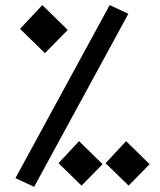

<svg xmlns="http://www.w3.org/2000/svg" viewBox="-20 -723 626 753"><path d="M113.8 9.8 483.4 -668.9 410.2 -703.1 40.5 -24.4ZM156.2 -514.6 245.6 -605.5 146 -703.1 58.6 -609.9ZM299.8 4.9 382.3 -79.1 290 -169.4 209.5 -83ZM484.4 4.9 566.9 -79.1 474.6 -169.4 394 -83Z"/></svg>

Font: CaskaydiaCove Nerd Font
Style: Regular
Weight: 400
Designer: Aaron Bell
Foundry: Saja Typeworks
Version: Version 2111.1;Nerd Fonts 2.3.3